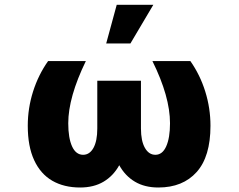

<svg xmlns="http://www.w3.org/2000/svg" viewBox="-20 -791 1019 820"><path d="M271.5 -264.6Q271.5 -201.7 287.8 -165.8Q304.2 -129.9 335 -129.9Q362.8 -129.9 379.2 -159.4Q395.5 -189 395.5 -242.2V-446.3H582V-242.2Q582 -189 598.9 -159.4Q615.7 -129.9 643.6 -129.9Q673.8 -129.9 689.9 -166Q706.1 -202.1 706.1 -264.6Q706.1 -378.4 630.9 -530.3H793Q834.5 -471.2 856.7 -399.9Q878.9 -328.6 878.9 -253.9Q878.9 -122.1 819.8 -56.2Q760.7 9.8 656.2 9.8Q598.1 9.8 556.4 -14.9Q514.6 -39.6 489.3 -85.4Q463.9 -39.6 422.1 -14.9Q380.4 9.8 322.3 9.8Q253.4 9.8 203.4 -19Q153.3 -47.9 126 -106.7Q98.6 -165.5 98.6 -253.9Q98.6 -329.1 121.3 -400.4Q144 -471.7 185.5 -530.3H346.7Q271.5 -375.5 271.5 -264.6ZM478.5 -770.5H634.8L537.1 -605.5H433.6Z"/></svg>

Font: Pretendard JP Black
Style: Regular
Weight: 900
Designer: Base glyphs from Inter by Rasmus Andersson; Hangeul glyphs from Noto Sans CJK(Source Han Sans) by Jang Soo-young and Kan
Foundry: Kil Hyung-jin
Version: Version 1.309